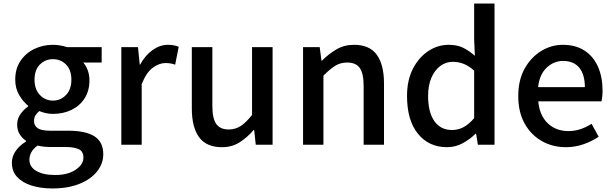

<svg xmlns="http://www.w3.org/2000/svg" viewBox="-20 -817 3464 1084"><path d="M276 247Q210 247 158 230.5Q106 214 76.5 182Q47 150 47 102Q47 67 68 36Q89 5 127 -18V-22Q106 -36 91.5 -58.5Q77 -81 77 -114Q77 -147 96 -173.5Q115 -200 139 -216V-220Q111 -242 88.5 -280Q66 -318 66 -367Q66 -429 95.5 -473Q125 -517 173.5 -540.5Q222 -564 279 -564Q302 -564 322.5 -560Q343 -556 359 -551H554V-464H450Q465 -447 475 -421Q485 -395 485 -364Q485 -304 457.5 -261.5Q430 -219 383.5 -196.5Q337 -174 279 -174Q240 -174 202 -190Q189 -179 180.5 -166Q172 -153 172 -133Q172 -109 192 -94Q212 -79 264 -79H366Q463 -79 513 -47.5Q563 -16 563 54Q563 107 528 151Q493 195 428.5 221Q364 247 276 247ZM279 -249Q322 -249 352.5 -280.5Q383 -312 383 -367Q383 -422 353 -452.5Q323 -483 279 -483Q236 -483 205.5 -453Q175 -423 175 -367Q175 -312 205.5 -280.5Q236 -249 279 -249ZM292 171Q364 171 407.5 141Q451 111 451 73Q451 38 425 25.5Q399 13 349 13H266Q247 13 228 11Q209 9 192 5Q167 23 156.5 43.5Q146 64 146 85Q146 125 185 148Q224 171 292 171Z M665 0V-551H759L769 -452H771Q800 -505 841.5 -534.5Q883 -564 928 -564Q948 -564 962 -561Q976 -558 989 -553L969 -452Q954 -457 942 -459Q930 -461 913 -461Q879 -461 842.5 -434.5Q806 -408 780 -342V0Z M1233 14Q1145 14 1104 -42.5Q1063 -99 1063 -204V-551H1179V-218Q1179 -148 1201 -117Q1223 -86 1271 -86Q1309 -86 1339 -105.5Q1369 -125 1403 -168V-551H1519V0H1424L1415 -83H1412Q1375 -40 1332 -13Q1289 14 1233 14Z M1691 0V-551H1785L1795 -474H1797Q1835 -512 1879 -538Q1923 -564 1979 -564Q2067 -564 2107.5 -507.5Q2148 -451 2148 -346V0H2033V-332Q2033 -403 2011 -433.5Q1989 -464 1940 -464Q1902 -464 1872.5 -445.5Q1843 -427 1806 -390V0Z M2504 14Q2401 14 2339.5 -62Q2278 -138 2278 -275Q2278 -365 2311.5 -429.5Q2345 -494 2398.5 -529Q2452 -564 2513 -564Q2561 -564 2594.5 -547.5Q2628 -531 2661 -502L2657 -593V-797H2772V0H2678L2668 -62H2665Q2634 -31 2592.5 -8.5Q2551 14 2504 14ZM2532 -83Q2567 -83 2597 -99Q2627 -115 2657 -150V-418Q2626 -446 2596.5 -457Q2567 -468 2536 -468Q2498 -468 2466.5 -445Q2435 -422 2416 -379Q2397 -336 2397 -276Q2397 -183 2432.5 -133Q2468 -83 2532 -83Z M3175 14Q3100 14 3039 -20.5Q2978 -55 2942 -119.5Q2906 -184 2906 -275Q2906 -365 2942 -429.5Q2978 -494 3035.5 -529Q3093 -564 3157 -564Q3230 -564 3280 -531.5Q3330 -499 3356 -440.5Q3382 -382 3382 -304Q3382 -287 3380 -271.5Q3378 -256 3376 -245H3019Q3026 -166 3072 -121.5Q3118 -77 3189 -77Q3226 -77 3258 -88Q3290 -99 3320 -118L3360 -45Q3323 -20 3275.5 -3Q3228 14 3175 14ZM3018 -325H3282Q3282 -396 3250.5 -434.5Q3219 -473 3159 -473Q3107 -473 3066.5 -435Q3026 -397 3018 -325Z"/></svg>

Font: Source Han Sans Medium
Style: Regular
Weight: 500
Designer: Ryoko NISHIZUKA Ë•øÂ°öÊ∂ºÂ≠ê (kana, bopomofo & ideographs); Paul D. Hunt (Latin, Greek & Cyrillic); Sandoll Communicatio
Foundry: Adobe
Version: Version 2.004;hotconv 1.0.118;makeotfexe 2.5.65603